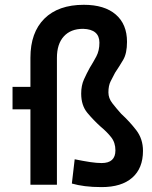

<svg xmlns="http://www.w3.org/2000/svg" viewBox="-20 -762 626 792"><path d="M31.7 -311V-403.8H105.5V-523.9Q105.5 -627.9 163.1 -685.1Q220.7 -742.2 325.7 -742.2Q411.1 -742.2 457.5 -702.1Q503.9 -662.1 503.9 -589.4Q503.9 -542 488.3 -515.4Q472.7 -488.8 454.6 -461.9Q445.3 -444.3 436.3 -426.5Q427.2 -408.7 427.2 -380.9Q427.2 -356.9 443.4 -336.2Q459.5 -315.4 480 -292.5Q514.2 -261.2 542 -225.1Q569.8 -189 569.8 -139.6Q569.8 -67.9 525.6 -29.1Q481.4 9.8 399.4 9.8Q360.8 9.8 330.6 5.9Q300.3 2 276.4 -4.9L288.1 -105Q324.2 -97.7 351.6 -93.5Q378.9 -89.4 399.4 -89.4Q456.1 -89.4 456.1 -141.6Q456.1 -173.8 438.5 -196Q420.9 -218.3 396 -238.8Q365.7 -266.1 340.3 -296.6Q314.9 -327.1 314.9 -376Q314.9 -409.2 326.4 -434.6Q337.9 -460 350.6 -482.9Q364.7 -505.4 377.4 -529.3Q390.1 -553.2 390.1 -585.9Q390.1 -641.1 322.8 -643.1Q271.5 -643.1 243.2 -611.8Q214.8 -580.6 214.8 -523.4V0H105.5V-311Z"/></svg>

Font: Caskaydia Cove Medium
Style: Regular
Weight: 500
Monospace: yes
Designer: Aaron Bell
Foundry: Saja Typeworks
Version: Version 4.300; ttfautohint (v1.8.3)